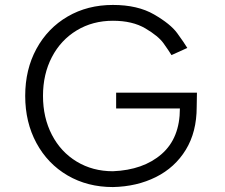

<svg xmlns="http://www.w3.org/2000/svg" viewBox="-20 -749 911 777"><path d="M776 -316Q776 -215 732 -143Q688 -71 611 -32.5Q534 6 437 8Q334 8 253.5 -39Q173 -86 127.5 -170Q82 -254 82 -361Q82 -468 127.5 -551.5Q173 -635 253.5 -682Q334 -729 437 -729Q537 -729 603.5 -690.5Q670 -652 697 -615Q724 -578 738 -555L674 -526Q663 -544 642 -573.5Q621 -603 568.5 -634Q516 -665 437 -665Q355 -665 290.5 -626Q226 -587 190 -518Q154 -449 154 -361Q154 -273 190 -203.5Q226 -134 290.5 -95Q355 -56 437 -56Q560 -61 634 -125.5Q708 -190 708 -310H450V-374H777Z"/></svg>

Font: SUITE
Style: Regular
Weight: 400
Designer: Sun
Foundry: Sun
Version: Version 2.040